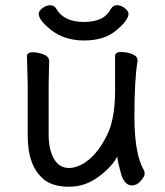

<svg xmlns="http://www.w3.org/2000/svg" viewBox="-20 -690 630 734"><path d="M471.2 -637.2Q471.2 -613.3 425 -574.2Q378.9 -535.2 301.5 -535.2Q224.1 -535.2 171.9 -578.1Q127.9 -614.3 127.9 -637.2Q127.9 -648.4 142.6 -659.2Q157.2 -669.9 172.1 -669.9Q187 -669.9 194.8 -657.2Q223.6 -606.4 299.8 -606Q336.9 -606 362.5 -616.9Q388.2 -627.9 404.8 -657.2Q412.6 -670.4 427.7 -670.2Q442.9 -669.9 457 -658.9Q471.2 -647.9 471.2 -637.2ZM168 -456.1 166 -368.2V-174.8Q166 -118.7 186 -83.3Q206.1 -47.9 243.4 -47.9Q280.8 -47.9 319.8 -79.8Q358.9 -111.8 389.4 -173.8Q419.9 -235.8 419.9 -341.8V-475.1Q419.9 -491.2 442.4 -491.2Q464.8 -491.2 485.4 -483.2Q505.9 -475.1 505.9 -459V-457Q493.7 -385.3 493.9 -242.2Q494.1 -99.1 530.8 -38.1Q532.7 -34.2 533 -25.1Q533.2 -16.1 518.1 1.5Q502.9 19 484.9 19Q455.1 19 442.1 -27.6Q429.2 -74.2 428.2 -91.8Q410.2 -54.7 358.2 -15.4Q306.2 23.9 244.1 23.9Q182.1 23.9 147.9 -3.9Q85.9 -54.7 85.9 -170.9V-368.2L83 -474.1Q83 -490.2 104.5 -490.2Q126 -490.2 147 -481.7Q168 -473.1 168 -456.1Z"/></svg>

Font: LXGW WenKai Screen R
Style: Regular
Weight: 400
Designer: Fontworks Inc.
Version: Version 1.235;May 31, 2022